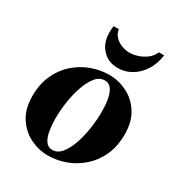

<svg xmlns="http://www.w3.org/2000/svg" viewBox="-170 -827 892 954"><g transform="rotate(30 275.5 -350.0)"><path d="M309 -490Q362 -490 410.5 -466Q459 -442 490.5 -393.5Q522 -345 522 -272Q522 -204 498.5 -151.5Q475 -99 434.5 -63Q394 -27 344.5 -8.5Q295 10 242 10Q190 10 141 -14Q92 -38 60.5 -86.5Q29 -135 29 -208Q29 -276 52.5 -328.5Q76 -381 116.5 -417Q157 -453 207 -471.5Q257 -490 309 -490ZM248 -25Q278 -25 300 -52Q322 -79 337 -122Q352 -165 359.5 -215.5Q367 -266 367 -312Q367 -349 361.5 -381.5Q356 -414 342 -434.5Q328 -455 303 -455Q273 -455 251 -428Q229 -401 214 -358Q199 -315 191.5 -265Q184 -215 184 -168Q184 -132 189.5 -99Q195 -66 209 -45.5Q223 -25 248 -25ZM465 -710H495Q488 -657 463 -619Q438 -581 402.5 -560.5Q367 -540 326 -540Q265 -540 229.5 -585.5Q194 -631 205 -710H235Q239 -684 256 -667.5Q273 -651 295.5 -643Q318 -635 339 -635Q360 -635 385 -643Q410 -651 432 -667.5Q454 -684 465 -710Z"/></g></svg>

Font: Brygada 1918
Style: Italic
Weight: 400
Italic angle: -8°
Designer: Mateusz Machalski | Borys Kosmynka | Przemek Hoffer
Foundry: NIEPODLEGLA 2018
Version: Version 3.006